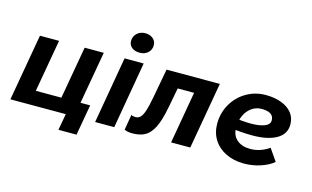

<svg xmlns="http://www.w3.org/2000/svg" viewBox="-101 -1030 2345 1445"><g transform="rotate(15 1072.0 -307.5)"><path d="M460.4 -520H609.4L534.6 -95.4H385.6ZM570.6 128H429.6L452.6 0H21L112 -520H261L189.2 -111.4H612.8Z M771.2 -520H920.2L830.2 0H681.2ZM784.2 -659.4Q784.2 -695.6 809.7 -719.5Q835.2 -743.4 872.8 -743.4Q911.6 -743.4 934.9 -723.2Q958.2 -703 958.2 -672Q958.2 -635.2 932.6 -612.8Q907 -590.4 868.8 -590.4Q830.6 -590.4 807.4 -609.7Q784.2 -629 784.2 -659.4Z M910.6 -1.8 931 -122.6Q936.4 -118.6 945.6 -116.5Q954.8 -114.4 964 -114.4Q987.2 -114.4 1002.5 -130Q1017.8 -145.6 1030.6 -183.6Q1043.4 -221.6 1056.6 -294L1098.4 -520H1513.6L1422.6 0H1273.2L1343.8 -405H1216.2L1186.4 -248.6Q1166.8 -144.2 1138.2 -88.2Q1109.6 -32.2 1070.2 -11.1Q1030.8 10 971.6 10Q953.4 10 938.9 7.1Q924.4 4.2 910.6 -1.8Z M1571.6 -227.2Q1571.6 -309.8 1611.4 -379.3Q1651.2 -448.8 1719.8 -488.9Q1788.4 -529 1870.6 -529Q1937.4 -529 1990.8 -509.5Q2044.2 -490 2074.8 -452.4Q2105.4 -414.8 2105.4 -361.2Q2105.4 -286.6 2037 -247.6Q1968.6 -208.6 1848.8 -208.6Q1766.4 -208.6 1659.2 -223L1671.4 -304.2Q1752 -292 1815.6 -292Q1882 -292 1921.9 -307.6Q1961.8 -323.2 1961.8 -355.2Q1961.8 -377 1951 -391.5Q1940.2 -406 1919 -413Q1897.8 -420 1868.2 -420Q1824.2 -420 1789.7 -395.4Q1755.2 -370.8 1735.9 -328.4Q1716.6 -286 1716.6 -235.8Q1716.6 -174 1755.8 -140.2Q1795 -106.4 1860.6 -106.4Q1901.2 -106.4 1939.3 -119.7Q1977.4 -133 2007.2 -154.8L2071.8 -61.6Q2033.2 -28.6 1971.1 -8.2Q1909 12.2 1841.8 12.2Q1763.8 12.2 1702.2 -17.6Q1640.6 -47.4 1606.1 -101.4Q1571.6 -155.4 1571.6 -227.2Z"/></g></svg>

Font: Fixel Italic Variable Display Thin
Style: Italic
Weight: 100
Italic angle: -10°
Designer: AlfaBravo + MacPaw
Foundry: Kyrylo Tkachov, Marchela Mozhyna, Serhii Makarenko, Maria Weinstein, Zakhar Kryvoshyya
Version: Version 1.210;Glyphs 3.2 (3217)